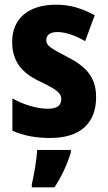

<svg xmlns="http://www.w3.org/2000/svg" viewBox="-20 -580 462 821"><path d="M391 -165C391 -252 345 -297 269 -336C192 -376 178 -385 178 -409C178 -431 195 -443 226 -443C263 -443 306 -426 344 -404L385 -515C331 -544 280 -560 220 -560C103 -560 32 -502 32 -401C32 -319 72 -269 148 -233C228 -195 242 -180 242 -156C242 -128 223 -115 184 -115C136 -115 78 -134 33 -159V-21C83 1 135 10 195 10C323 10 391 -53 391 -165ZM283 72V61H139C137 101 125 171 116 208V221H213C244 174 267 123 283 72Z"/></svg>

Font: Noto Sans Khmer Condensed ExtraBold
Style: Regular
Weight: 800
Width: 3
Designer: Danh Hong and the Monotype Design Team
Foundry: Monotype Imaging Inc.
Version: Version 2.004